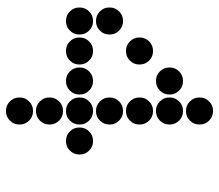

<svg xmlns="http://www.w3.org/2000/svg" viewBox="-65 -670 730 640"><g transform="rotate(90 300.0 -350.0)"><path d="M349 -695Q331 -695 318 -682Q305 -669 305 -651V-649Q305 -631 318 -618Q331 -605 349 -605H351Q369 -605 382 -618Q395 -631 395 -649V-651Q395 -669 382 -682Q369 -695 351 -695ZM249 -595Q231 -595 218 -582Q205 -569 205 -551V-549Q205 -531 218 -518Q231 -505 249 -505H251Q269 -505 282 -518Q295 -531 295 -549V-551Q295 -569 282 -582Q269 -595 251 -595ZM349 -595Q331 -595 318 -582Q305 -569 305 -551V-549Q305 -531 318 -518Q331 -505 349 -505H351Q369 -505 382 -518Q395 -531 395 -549V-551Q395 -569 382 -582Q369 -595 351 -595ZM149 -495Q131 -495 118 -482Q105 -469 105 -451V-449Q105 -431 118 -418Q131 -405 149 -405H151Q169 -405 182 -418Q195 -431 195 -449V-451Q195 -469 182 -482Q169 -495 151 -495ZM349 -495Q331 -495 318 -482Q305 -469 305 -451V-449Q305 -431 318 -418Q331 -405 349 -405H351Q369 -405 382 -418Q395 -431 395 -449V-451Q395 -469 382 -482Q369 -495 351 -495ZM49 -395Q31 -395 18 -382Q5 -369 5 -351V-349Q5 -331 18 -318Q31 -305 49 -305H51Q69 -305 82 -318Q95 -331 95 -349V-351Q95 -369 82 -382Q69 -395 51 -395ZM349 -395Q331 -395 318 -382Q305 -369 305 -351V-349Q305 -331 318 -318Q331 -305 349 -305H351Q369 -305 382 -318Q395 -331 395 -349V-351Q395 -369 382 -382Q369 -395 351 -395ZM49 -295Q31 -295 18 -282Q5 -269 5 -251V-249Q5 -231 18 -218Q31 -205 49 -205H51Q69 -205 82 -218Q95 -231 95 -249V-251Q95 -269 82 -282Q69 -295 51 -295ZM149 -295Q131 -295 118 -282Q105 -269 105 -251V-249Q105 -231 118 -218Q131 -205 149 -205H151Q169 -205 182 -218Q195 -231 195 -249V-251Q195 -269 182 -282Q169 -295 151 -295ZM249 -295Q231 -295 218 -282Q205 -269 205 -251V-249Q205 -231 218 -218Q231 -205 249 -205H251Q269 -205 282 -218Q295 -231 295 -249V-251Q295 -269 282 -282Q269 -295 251 -295ZM349 -295Q331 -295 318 -282Q305 -269 305 -251V-249Q305 -231 318 -218Q331 -205 349 -205H351Q369 -205 382 -218Q395 -231 395 -249V-251Q395 -269 382 -282Q369 -295 351 -295ZM449 -295Q431 -295 418 -282Q405 -269 405 -251V-249Q405 -231 418 -218Q431 -205 449 -205H451Q469 -205 482 -218Q495 -231 495 -249V-251Q495 -269 482 -282Q469 -295 451 -295ZM349 -195Q331 -195 318 -182Q305 -169 305 -151V-149Q305 -131 318 -118Q331 -105 349 -105H351Q369 -105 382 -118Q395 -131 395 -149V-151Q395 -169 382 -182Q369 -195 351 -195ZM349 -95Q331 -95 318 -82Q305 -69 305 -51V-49Q305 -31 318 -18Q331 -5 349 -5H351Q369 -5 382 -18Q395 -31 395 -49V-51Q395 -69 382 -82Q369 -95 351 -95Z"/></g></svg>

Font: Doto Black Rounded Black
Style: Regular
Weight: 900
Monospace: yes
Version: Version 1.000